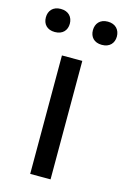

<svg xmlns="http://www.w3.org/2000/svg" viewBox="-146 -774 542 827"><g transform="rotate(15 124.5 -360.5)"><path d="M-33.7 -668.9C-33.7 -639.6 -15.6 -617.7 19.5 -617.7C54.7 -617.7 73.2 -639.6 73.2 -668.9C73.2 -698.2 54.7 -720.7 19.5 -720.7C-15.6 -720.7 -33.7 -698.2 -33.7 -668.9ZM176.3 -668C176.3 -638.7 194.3 -616.7 229.5 -616.7C264.6 -616.7 283.2 -638.7 283.2 -668C283.2 -697.3 264.6 -720.2 229.5 -720.2C194.3 -720.2 176.3 -697.3 176.3 -668ZM166.5 -528.3H75.7V0H166.5Z"/></g></svg>

Font: Roboto
Style: Regular
Weight: 400
Designer: Google
Version: Version 2.137; 2017